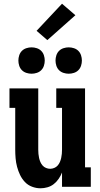

<svg xmlns="http://www.w3.org/2000/svg" viewBox="-20 -1006 540 1034"><path d="M198 8Q175 8 152.5 -0.5Q130 -9 114 -26Q98 -43 88 -64Q78 -85 72 -107.5Q66 -130 64 -153.5Q62 -177 62 -200V-425H31V-530H186V-200Q186 -189 187 -177.5Q188 -166 190.5 -155Q193 -144 197.5 -133.5Q202 -123 209.5 -114.5Q217 -106 228 -101.5Q239 -97 250 -97Q261 -97 272 -101.5Q283 -106 290.5 -114.5Q298 -123 302.5 -133.5Q307 -144 309.5 -155Q312 -166 313 -177.5Q314 -189 314 -200V-425H283V-530H438V-105H469V0H314V-77Q307 -59 296 -43Q285 -27 270 -15Q255 -3 236 2.5Q217 8 198 8ZM350 -609Q336 -609 322 -613.5Q308 -618 298 -628Q288 -638 283.5 -652Q279 -666 279 -680Q279 -694 283.5 -708Q288 -722 298 -732Q308 -742 322 -746.5Q336 -751 350 -751Q364 -751 378 -746.5Q392 -742 402 -732Q412 -722 416.5 -708Q421 -694 421 -680Q421 -666 416.5 -652Q412 -638 402 -628Q392 -618 378 -613.5Q364 -609 350 -609ZM150 -609Q136 -609 122 -613.5Q108 -618 98 -628Q88 -638 83.5 -652Q79 -666 79 -680Q79 -694 83.5 -708Q88 -722 98 -732Q108 -742 122 -746.5Q136 -751 150 -751Q164 -751 178 -746.5Q192 -742 202 -732Q212 -722 216.5 -708Q221 -694 221 -680Q221 -666 216.5 -652Q212 -638 202 -628Q192 -618 178 -613.5Q164 -609 150 -609ZM235 -790 177 -840 314 -986 386 -924Z"/></svg>

Font: Iosevka Slab Extrabold
Style: Regular
Weight: 800
Monospace: yes
Designer: Belleve Invis
Foundry: Belleve Invis
Version: Version 11.1.1; ttfautohint (v1.8.3)